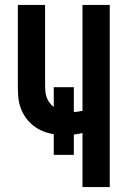

<svg xmlns="http://www.w3.org/2000/svg" viewBox="-20 -755 515 775"><path d="M313 0V-218Q304 -216 295.5 -214.5Q287 -213 278 -212V-130H197V-213Q174 -217 153 -225.5Q132 -234 114 -248.5Q96 -263 83 -281.5Q70 -300 62.5 -322Q55 -344 53.5 -366.5Q52 -389 52 -412V-735H162V-412Q162 -400 163 -387.5Q164 -375 168 -363Q172 -351 179.5 -341Q187 -331 197 -323V-403H278V-303Q287 -303 295.5 -304.5Q304 -306 313 -308V-735H423V0Z"/></svg>

Font: Iosevka QP
Style: Bold
Weight: 700
Designer: Belleve Invis
Foundry: Belleve Invis
Version: Version 20.0.0; ttfautohint (v1.8.4)